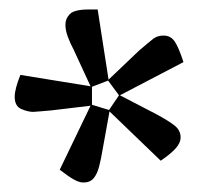

<svg xmlns="http://www.w3.org/2000/svg" viewBox="-20 -732 424 405"><path d="M156 -347Q147 -347 135.5 -353.5Q124 -360 106 -374L171 -509L87 -499Q73 -498 63.5 -497Q54 -496 50 -496Q39 -496 25 -502Q11 -508 11 -528Q11 -536 14 -547.5Q17 -559 23 -574L171 -550L135 -628Q128 -641 123 -654.5Q118 -668 118 -680Q118 -693 127.5 -702.5Q137 -712 167 -712H186L209 -564L273 -625Q294 -643 303 -650Q312 -657 325 -657Q340 -657 348.5 -644.5Q357 -632 367 -601L233 -531L310 -491Q336 -477 348.5 -467Q361 -457 361 -442Q361 -431 351 -419.5Q341 -408 319 -393L211 -497L196 -414Q193 -396 189 -380.5Q185 -365 177.5 -356Q170 -347 156 -347ZM210 -500 231 -531 208 -562 174 -549V-511Z"/></svg>

Font: Faustina
Style: Regular
Weight: 400
Designer: Alfonso Garcia
Foundry: http://www.omnibus-type.com
Version: Version 1.200